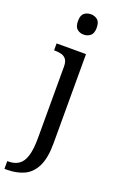

<svg xmlns="http://www.w3.org/2000/svg" viewBox="-199 -809 686 1098"><g transform="rotate(20 144.0 -260.0)"><path d="M-12 240V193H-5Q31 193 56.5 176.5Q82 160 95 119.5Q108 79 108 9V-426Q108 -456 96.5 -470.5Q85 -485 66.5 -489.5Q48 -494 26 -494H23V-536H202V8Q202 97 176.5 148Q151 199 106.5 219.5Q62 240 4 240ZM151 -636Q127 -636 110.5 -650Q94 -664 94 -698Q94 -733 110.5 -746.5Q127 -760 151 -760Q174 -760 191 -746.5Q208 -733 208 -698Q208 -664 191 -650Q174 -636 151 -636Z"/></g></svg>

Font: Noto Serif Tamil
Style: Regular
Weight: 400
Designer: Indian Type Foundry, Tom Grace, and the Monotype Design Team
Foundry: Monotype Imaging Inc.
Version: Version 2.003